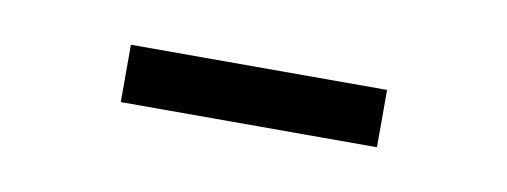

<svg xmlns="http://www.w3.org/2000/svg" viewBox="-25 -804 409 155"><g transform="rotate(10 180.0 -726.5)"><path d="M75 -750H285V-703H75Z"/></g></svg>

Font: Mohave Light
Style: Regular
Weight: 300
Designer: Gumpita Rahayu
Foundry: Tokotype
Version: Version 2.003